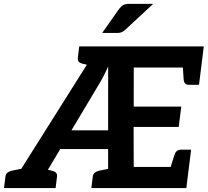

<svg xmlns="http://www.w3.org/2000/svg" viewBox="-63 -961 1061 981"><path d="M-16.4 0 439.8 -723.8H978.2L964.8 -615.8H620.4L620.3 -416.5H863.2L850.2 -312.6H619.7L620.2 -108H902.5L889.1 0H489.4L489.6 -621.4Q479.2 -597.8 467.6 -575.3Q456 -552.8 444 -532.7L144.3 -31Q135.6 -17.6 131.1 -8.8Q126.5 0 124.4 0ZM188.1 -199.5 217.4 -295.1H530.1L535.4 -199.5ZM802.1 -84.8 827.4 -167.1Q831.7 -181.2 839.7 -188.7Q847.7 -196.2 861.8 -196.2H913.5L902.5 -108ZM869.9 -639.1 964.8 -615.8 953.8 -527.6H902.1Q889 -527.6 882.6 -535.1Q876.3 -542.6 875.2 -556.7ZM441.1 -723.8 415.5 -623.1 359.6 -635.1Q346.5 -638.2 339.8 -645.2Q333.1 -652.2 334.6 -665.7L341.9 -723.8ZM403.8 0 411 -58.1Q412.6 -71.6 421.1 -78.6Q429.6 -85.6 443.8 -88.8L502.6 -100.8L502.9 0ZM121.8 0 147 -100.8 202.9 -88.8Q216.4 -85.6 223.1 -78.6Q229.8 -71.6 228.3 -58.1L221 0ZM-42.6 0 -35.3 -58.1Q-33.7 -71.6 -25.2 -78.6Q-16.7 -85.6 -2.5 -88.8L56.3 -100.8L56.6 0ZM596.9 -941.3H719.8L578.8 -810.6Q568.5 -800.8 559.5 -796.7Q550.4 -792.6 535 -792.6H459.2L544.8 -914.7Q554.5 -927.4 565.4 -934.3Q576.3 -941.3 596.9 -941.3Z"/></svg>

Font: Aleo
Style: Italic
Weight: 400
Italic angle: -7°
Designer: Alessio Laiso
Foundry: Alessio Laiso
Version: Version 2.001;gftools[0.9.29]